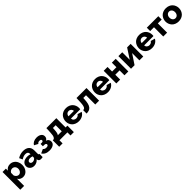

<svg xmlns="http://www.w3.org/2000/svg" viewBox="755 -2983 5643 5643"><g transform="rotate(-45 3576.5 -161.0)"><path d="M214.8 -85V212.9H55.2V-524.9H193.8V-439.9Q255.4 -535.2 370.1 -535.2Q439.5 -535.2 495.4 -499.3Q551.3 -463.4 582.5 -401.4Q613.8 -339.4 613.8 -264.2Q613.8 -146.5 549.6 -68.4Q485.4 9.8 387.2 9.8Q328.6 9.8 283.9 -15.1Q239.3 -40 214.8 -85ZM451.2 -265.1Q451.2 -323.2 415.5 -361.1Q379.9 -398.9 325.2 -398.9Q292 -398.9 261.2 -379.4Q230.5 -359.9 214.8 -327.1V-219.2Q231 -178.7 263.9 -151.9Q296.9 -125 333 -125Q383.8 -125 417.5 -166.3Q451.2 -207.5 451.2 -265.1Z M661.6 -157.2Q661.6 -234.9 724.6 -283.4Q787.6 -332 887.7 -332Q956.1 -332 1004.9 -311V-334Q1004.9 -422.9 899.4 -422.9Q856.9 -422.9 818.6 -408.9Q780.3 -395 735.8 -365.2L687.5 -466.8Q792.5 -535.2 915.5 -535.2Q1034.2 -535.2 1099.4 -478.3Q1164.6 -421.4 1164.6 -314.9V-178.2Q1164.6 -154.3 1172.1 -144.3Q1179.7 -134.3 1198.7 -132.8V0Q1161.6 7.8 1130.9 7.8Q1045.4 7.8 1032.7 -59.1L1029.8 -82Q995.1 -37.6 946.5 -13.9Q897.9 9.8 844.7 9.8Q766.1 9.8 713.9 -38.1Q661.6 -85.9 661.6 -157.2ZM979.5 -137.2Q1004.9 -157.7 1004.9 -178.2V-225.1Q956.1 -242.2 914.6 -242.2Q870.1 -242.2 841.3 -222.2Q812.5 -202.1 812.5 -170.9Q812.5 -143.6 834.2 -124.3Q856 -105 891.6 -105Q915.5 -105 939.2 -113.8Q962.9 -122.6 979.5 -137.2Z M1482.4 8.8Q1311.5 8.8 1243.7 -106.9L1371.6 -165Q1404.8 -118.2 1473.6 -118.2Q1513.7 -118.2 1535.2 -132.6Q1556.6 -147 1556.6 -170.9Q1556.6 -193.4 1538.1 -206.5Q1519.5 -219.7 1483.4 -220.2H1428.7V-316.9H1484.4Q1509.8 -316.9 1523.7 -329.1Q1537.6 -341.3 1537.6 -361.8Q1537.6 -407.2 1468.8 -407.2Q1410.6 -407.2 1382.8 -362.8L1262.7 -426.8Q1292.5 -477.5 1347.9 -505.9Q1403.3 -534.2 1476.6 -534.2Q1566.4 -534.2 1622.6 -495.1Q1678.7 -456.1 1678.7 -384.8Q1678.7 -348.6 1660.9 -317.9Q1643.1 -287.1 1606.4 -273.9Q1654.8 -259.8 1679.7 -226.3Q1704.6 -192.9 1704.6 -146Q1704.6 -72.3 1642.8 -31.7Q1581.1 8.8 1482.4 8.8Z M1757.3 128.9V-139.2H1773.4Q1793.5 -139.6 1808.6 -148.9Q1823.7 -158.2 1837.6 -180.9Q1851.6 -203.6 1859.9 -246.8Q1868.2 -290 1870.1 -353L1878.4 -524.9H2291.5V-139.2H2366.2V128.9H2226.6V0H1897.5V128.9ZM1967.3 -139.2H2131.3V-392.1H2017.1L2014.2 -335.9Q2009.8 -252.9 1998.5 -206.5Q1987.3 -160.2 1967.3 -139.2Z M2698.2 9.8Q2633.8 9.8 2579.8 -12Q2525.9 -33.7 2490.5 -70.3Q2455.1 -106.9 2435.5 -155.3Q2416 -203.6 2416 -256.8Q2416 -313.5 2435.3 -364Q2454.6 -414.6 2489.7 -452.6Q2524.9 -490.7 2578.9 -512.9Q2632.8 -535.2 2698.2 -535.2Q2763.7 -535.2 2817.4 -512.9Q2871.1 -490.7 2905.8 -453.1Q2940.4 -415.5 2959.2 -366.9Q2978 -318.4 2978 -264.2Q2978 -239.3 2974.1 -212.9H2585.9Q2589.4 -162.6 2623.3 -133.8Q2657.2 -105 2703.1 -105Q2739.3 -105 2771 -122.6Q2802.7 -140.1 2814 -168L2950.2 -129.9Q2918.5 -66.4 2852.5 -28.3Q2786.6 9.8 2698.2 9.8ZM2582 -311H2810.1Q2805.2 -360.4 2773.7 -390.1Q2742.2 -419.9 2696.3 -419.9Q2649.9 -419.9 2618.4 -390.1Q2586.9 -360.4 2582 -311Z M3016.6 7.8V-133.8Q3050.3 -134.3 3071 -151.1Q3091.8 -168 3105.5 -216.8Q3119.1 -265.6 3122.6 -353L3129.4 -524.9H3544.4V0H3384.8V-384.8H3271.5L3269.5 -335.9Q3264.6 -235.8 3248 -169.7Q3231.4 -103.5 3199.7 -64.2Q3168 -24.9 3124.3 -8.8Q3080.6 7.3 3016.6 7.8Z M3906.7 9.8Q3842.3 9.8 3788.3 -12Q3734.4 -33.7 3699 -70.3Q3663.6 -106.9 3644 -155.3Q3624.5 -203.6 3624.5 -256.8Q3624.5 -313.5 3643.8 -364Q3663.1 -414.6 3698.2 -452.6Q3733.4 -490.7 3787.4 -512.9Q3841.3 -535.2 3906.7 -535.2Q3972.2 -535.2 4025.9 -512.9Q4079.6 -490.7 4114.3 -453.1Q4148.9 -415.5 4167.7 -366.9Q4186.5 -318.4 4186.5 -264.2Q4186.5 -239.3 4182.6 -212.9H3794.4Q3797.9 -162.6 3831.8 -133.8Q3865.7 -105 3911.6 -105Q3947.8 -105 3979.5 -122.6Q4011.2 -140.1 4022.5 -168L4158.7 -129.9Q4127 -66.4 4061 -28.3Q3995.1 9.8 3906.7 9.8ZM3790.5 -311H4018.6Q4013.7 -360.4 3982.2 -390.1Q3950.7 -419.9 3904.8 -419.9Q3858.4 -419.9 3826.9 -390.1Q3795.4 -360.4 3790.5 -311Z M4260.3 0V-524.9H4419.9V-335H4599.1V-524.9H4759.3V0H4599.1V-203.1H4419.9V0Z M4871.1 0V-524.9H5030.8V-212.9L5233.9 -524.9H5379.9V0H5219.7V-303.2L5018.1 0Z M5740.7 9.8Q5676.3 9.8 5622.3 -12Q5568.4 -33.7 5533 -70.3Q5497.6 -106.9 5478 -155.3Q5458.5 -203.6 5458.5 -256.8Q5458.5 -313.5 5477.8 -364Q5497.1 -414.6 5532.2 -452.6Q5567.4 -490.7 5621.3 -512.9Q5675.3 -535.2 5740.7 -535.2Q5806.2 -535.2 5859.9 -512.9Q5913.6 -490.7 5948.2 -453.1Q5982.9 -415.5 6001.7 -366.9Q6020.5 -318.4 6020.5 -264.2Q6020.5 -239.3 6016.6 -212.9H5628.4Q5631.8 -162.6 5665.8 -133.8Q5699.7 -105 5745.6 -105Q5781.7 -105 5813.5 -122.6Q5845.2 -140.1 5856.4 -168L5992.7 -129.9Q5960.9 -66.4 5895 -28.3Q5829.1 9.8 5740.7 9.8ZM5624.5 -311H5852.5Q5847.7 -360.4 5816.2 -390.1Q5784.7 -419.9 5738.8 -419.9Q5692.4 -419.9 5660.9 -390.1Q5629.4 -360.4 5624.5 -311Z M6210.9 0V-384.8H6052.2V-524.9H6530.3V-384.8H6371.1V0Z M6566.9 -262.2Q6566.9 -316.9 6585.9 -366Q6605 -415 6639.9 -452.9Q6674.8 -490.7 6728.8 -512.9Q6782.7 -535.2 6848.1 -535.2Q6913.1 -535.2 6966.8 -512.9Q7020.5 -490.7 7055.7 -452.9Q7090.8 -415 7109.9 -366Q7128.9 -316.9 7128.9 -262.2Q7128.9 -208 7109.9 -158.9Q7090.8 -109.9 7055.9 -72.3Q7021 -34.7 6967.3 -12.5Q6913.6 9.8 6848.1 9.8Q6782.7 9.8 6728.8 -12.5Q6674.8 -34.7 6639.9 -72.3Q6605 -109.9 6585.9 -158.9Q6566.9 -208 6566.9 -262.2ZM6848.1 -125Q6897.9 -125 6930.9 -163.6Q6963.9 -202.1 6963.9 -262.2Q6963.9 -323.2 6931.2 -361.1Q6898.4 -398.9 6848.1 -398.9Q6797.9 -398.9 6764.4 -360.6Q6731 -322.3 6731 -262.2Q6731 -201.2 6764.2 -163.1Q6797.4 -125 6848.1 -125Z"/></g></svg>

Font: Raleway-v4020 ExtraBold
Style: Regular
Weight: 800
Designer: Matt McInerney, Pablo Impallari, Rodrigo Fuenzalida
Foundry: Matt McInerney, Pablo Impallari, Rodrigo Fuenzalida
Version: Version 4.020;PS 004.020;hotconv 1.0.88;makeotf.lib2.5.64775